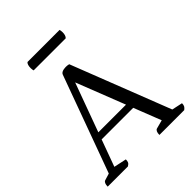

<svg xmlns="http://www.w3.org/2000/svg" viewBox="-227 -965 1100 1100"><g transform="rotate(-45 322.5 -415.0)"><path d="M3 0Q3 -16 7.5 -25Q12 -34 19 -36L78 -54L53 -28L275 -636Q278 -644 285.5 -648Q293 -652 301.5 -653.5Q310 -655 317 -655Q323 -655 329.5 -654.5Q336 -654 343 -652L585 -31L553 -56L642 -37Q642 -24 638 -16Q634 -8 623 0H422Q422 -16 426.5 -25Q431 -34 438 -36L506 -54L497 -34L283 -581L304 -583L101 -28L98 -56L187 -37Q187 -24 183.5 -16Q180 -8 167 0ZM155 -216 166 -258H429L442 -216ZM434 -771H174Q173 -774 172 -779.5Q171 -785 171 -792Q171 -820 183 -830H443Q444 -827 445 -821Q446 -815 446 -808Q446 -783 434 -771Z"/></g></svg>

Font: Pitagon Serif
Style: Regular
Weight: 400
Designer: Travis Tran
Foundry: Pitagon
Version: Version 1.000;gftools[0.9.26]